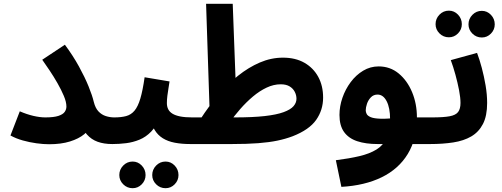

<svg xmlns="http://www.w3.org/2000/svg" viewBox="-20 -752 2640 1009"><path d="M218 -135Q263 -135 287 -143Q311 -151 320 -164Q329 -177 329 -192Q329 -216 315.5 -248Q302 -280 282 -315Q262 -350 240.5 -382Q219 -414 202 -438L321 -517Q364 -459 395 -402.5Q426 -346 445.5 -298Q465 -250 473 -216Q481 -184 497.5 -166.5Q514 -149 536 -142Q558 -135 580 -135Q618 -135 634.5 -115.5Q651 -96 651 -67Q651 -36 630.5 -15.5Q610 5 570 5Q526 5 493 -7Q460 -19 437 -45Q414 -71 398 -111L459 -98Q451 -70 422.5 -46.5Q394 -23 347.5 -8.5Q301 6 238 6Q208 6 171.5 1Q135 -4 99.5 -14Q64 -24 35 -40L84 -167Q121 -151 155.5 -143Q190 -135 218 -135Z M571 5 581 -135Q617 -135 643 -142Q669 -149 687 -170.5Q705 -192 717.5 -234Q730 -276 740 -346L871 -324Q869 -309 865.5 -289Q862 -269 859.5 -248.5Q857 -228 857 -210Q857 -192 864 -178Q871 -164 886.5 -154.5Q902 -145 927.5 -140Q953 -135 990 -135Q1028 -135 1044 -115.5Q1060 -96 1060 -67Q1060 -36 1039.5 -15.5Q1019 5 980 5Q935 5 898.5 -2Q862 -9 835.5 -25.5Q809 -42 792.5 -69.5Q776 -97 772 -137H820Q802 -89 774.5 -60.5Q747 -32 713 -18Q679 -4 642.5 0.5Q606 5 571 5ZM850 237Q821 237 800.5 216.5Q780 196 780 168Q780 139 800.5 118Q821 97 850 97Q878 97 898 118Q918 139 918 168Q918 196 898 216.5Q878 237 850 237ZM677 237Q648 237 627.5 216.5Q607 196 607 168Q607 139 627.5 118Q648 97 677 97Q705 97 725 118Q745 139 745 168Q745 196 725 216.5Q705 237 677 237Z M980 5 990 -135H1214Q1308 -135 1370.5 -142Q1433 -149 1470 -162.5Q1507 -176 1522.5 -194Q1538 -212 1538 -233Q1538 -252 1529 -269.5Q1520 -287 1502 -298Q1484 -309 1455 -309Q1418 -309 1381 -291.5Q1344 -274 1309 -244.5Q1274 -215 1242.5 -179Q1211 -143 1185 -106L1034 -127Q1076 -192 1125.5 -250.5Q1175 -309 1230.5 -353.5Q1286 -398 1345.5 -423.5Q1405 -449 1467 -449Q1533 -449 1580 -422Q1627 -395 1652.5 -348Q1678 -301 1678 -239Q1678 -174 1641.5 -122Q1605 -70 1518 -36Q1481 -22 1438 -13Q1395 -4 1337 0.5Q1279 5 1198 5ZM1084 -97 1063 -732H1203L1221 -252Z M1774 230 1745 90Q1816 81 1869 68.5Q1922 56 1958 34Q1994 12 2012 -26.5Q2030 -65 2030 -126Q2030 -185 2012 -220Q1994 -255 1964 -255Q1943 -255 1929 -240.5Q1915 -226 1908.5 -206.5Q1902 -187 1902 -172Q1902 -163 1907 -153Q1912 -143 1929 -136Q1946 -129 1982.5 -128Q2019 -127 2082 -135H2250Q2288 -135 2304.5 -115.5Q2321 -96 2321 -67Q2321 -36 2300 -15.5Q2279 5 2240 5H1965Q1902 5 1857 -10Q1812 -25 1788 -58.5Q1764 -92 1764 -148Q1764 -193 1779.5 -238Q1795 -283 1823 -320.5Q1851 -358 1888.5 -380.5Q1926 -403 1970 -403Q2030 -403 2075 -366Q2120 -329 2145.5 -268Q2171 -207 2171 -135Q2171 -22 2123 57Q2075 136 1986 179.5Q1897 223 1774 230Z M2241 5 2251 -135Q2311 -135 2343 -141Q2375 -147 2387.5 -163.5Q2400 -180 2400 -211Q2400 -239 2392.5 -278Q2385 -317 2373.5 -359Q2362 -401 2349 -436L2487 -474Q2500 -440 2512 -395Q2524 -350 2532 -302.5Q2540 -255 2540 -211Q2540 -143 2518 -100.5Q2496 -58 2456.5 -35Q2417 -12 2362 -3.5Q2307 5 2241 5ZM2512 -555Q2483 -555 2462.5 -575.5Q2442 -596 2442 -624Q2442 -653 2462.5 -674Q2483 -695 2512 -695Q2540 -695 2560 -674Q2580 -653 2580 -624Q2580 -596 2560 -575.5Q2540 -555 2512 -555ZM2339 -556Q2310 -556 2289.5 -576.5Q2269 -597 2269 -625Q2269 -654 2289.5 -675Q2310 -696 2339 -696Q2367 -696 2387 -675Q2407 -654 2407 -625Q2407 -597 2387 -576.5Q2367 -556 2339 -556Z"/></svg>

Font: Noto Sans
Style: Bold
Weight: 700
Designer: Monotype Design Team
Foundry: Monotype Imaging Inc.
Version: Version 2.000;GOOG;noto-source:20170915:90ef993387c0; ttfaut